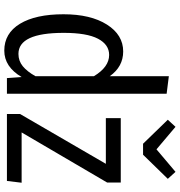

<svg xmlns="http://www.w3.org/2000/svg" viewBox="8 -827 831 887"><g transform="rotate(90 423.5 -383.5)"><path d="M694.8 -628.9H644L533.2 -743.2L565.9 -778.8L669.9 -690.9L773.9 -778.8L806.2 -743.2ZM332 -475.1V-748L413.1 -737.8V0H340.8L335.9 -67.9Q288.6 12.2 213.9 12.2Q133.8 12.2 89.8 -60.3Q45.9 -132.8 45.9 -261.2Q45.9 -386.7 93.5 -461.9Q141.1 -537.1 217.8 -537.1Q288.1 -537.1 332 -475.1ZM591.8 -67.9H824.2L815.9 0H506.8V-61L736.8 -457H525.9V-525.9H823.2V-462.9ZM229 -53.2Q261.2 -53.2 285.9 -73.2Q310.5 -93.3 332 -131.8V-401.9Q289.6 -472.2 233.9 -472.2Q186 -472.2 158.9 -420.7Q131.8 -369.1 131.8 -262.2Q131.8 -53.2 229 -53.2Z"/></g></svg>

Font: Fira Sans Compressed Book
Style: Regular
Weight: 350
Width: 1
Designer: Carrois Corporate & Edenspiekermann AG
Foundry: Carrois Corporate GbR & Edenspiekermann AG
Version: Version 4.203;PS 004.203;hotconv 1.0.88;makeotf.lib2.5.64775